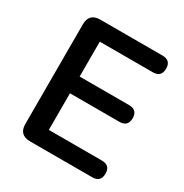

<svg xmlns="http://www.w3.org/2000/svg" viewBox="-164 -834 922 963"><g transform="rotate(30 297.5 -352.5)"><path d="M143 0Q78 0 78 -64V-641Q78 -705 143 -705H502Q551 -705 551 -657Q551 -608 502 -608H195V-406H481Q530 -406 530 -358Q530 -309 481 -309H195V-97H502Q551 -97 551 -49Q551 0 502 0Z"/></g></svg>

Font: Chiron GoRound TC M
Style: Regular
Weight: 500
Designer: Ryoko NISHIZUKA 西塚涼子 (kana, bopomofo & ideographs); Paul D. Hunt (Latin, Greek & Cyrillic); Sandoll Communications 산돌커뮤니
Foundry: Adobe
Version: Version 1.000;hotconv 1.1.1;makeotfexe 2.6.0